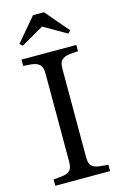

<svg xmlns="http://www.w3.org/2000/svg" viewBox="-136 -972 650 1029"><g transform="rotate(-15 188.5 -457.0)"><path d="M37 0V-35L68 -38Q100 -40 115.5 -48Q131 -56 136.5 -70Q142 -84 142 -105V-595Q142 -616 136.5 -630Q131 -644 115.5 -652.5Q100 -661 68 -663L37 -665V-700H341V-665L310 -663Q278 -661 262 -652.5Q246 -644 241 -630Q236 -616 236 -595V-105Q236 -84 241 -70Q246 -56 262 -48Q278 -40 310 -38L341 -35V0ZM63 -770 48 -784 158 -914H219L330 -784L315 -770L190 -842H188Z"/></g></svg>

Font: Hedvig Letters Serif 18pt
Style: Regular
Weight: 400
Designer: Alexander Örn & Tor Weibull
Foundry: Kanon Foundry
Version: Version 1.000